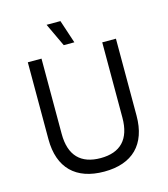

<svg xmlns="http://www.w3.org/2000/svg" viewBox="-127 -976 949 1084"><g transform="rotate(-15 347.5 -434.5)"><path d="M311 -741H373L328 -877H247ZM348 8C513 8 605 -82 605 -250V-700H525V-260C525 -133 463 -71 348 -71C233 -71 170 -133 170 -260V-700H90V-250C90 -82 183 8 348 8Z"/></g></svg>

Font: Fixel Text Regular
Style: Regular
Weight: 400
Width: 4
Designer: AlfaBravo + MacPaw
Foundry: Kyrylo Tkachov, Marchela Mozhyna, Serhii Makarenko, Maria Weinstein, Zakhar Kryvoshyya
Version: Version 1.211